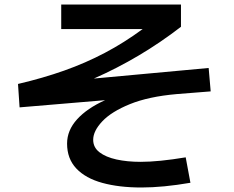

<svg xmlns="http://www.w3.org/2000/svg" viewBox="-20 -780 1040 853"><path d="M67 -303 60 -407Q171 -433 265.5 -466.5Q360 -500 445.5 -545Q531 -590 614 -651H252V-760H784V-661Q604 -522 397 -431Q525 -443 652 -454.5Q779 -466 907 -478L916 -374Q878 -371 840.5 -368Q803 -365 765 -362Q640 -351 557.5 -317.5Q475 -284 434.5 -241Q394 -198 394 -159Q394 -125 422 -103.5Q450 -82 497.5 -71.5Q545 -61 605 -61Q645 -61 695 -66Q745 -71 805 -81L826 32Q704 53 608 53Q509 53 434.5 32.5Q360 12 319 -31.5Q278 -75 278 -142Q278 -201 322.5 -250Q367 -299 447 -335Q352 -327 257.5 -319Q163 -311 67 -303Z"/></svg>

Font: Murecho Medium
Style: Regular
Weight: 500
Designer: Neil Summerour
Foundry: Positype
Version: Version 1.010; ttfautohint (v1.8.3)